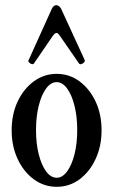

<svg xmlns="http://www.w3.org/2000/svg" viewBox="-20 -710 437 741"><path d="M199 11Q150 11 110.5 -18Q71 -47 48 -96.5Q25 -146 25 -207Q25 -269 48 -318Q71 -367 110.5 -396Q150 -425 199 -425Q248 -425 287 -396Q326 -367 349 -318Q372 -269 372 -207Q372 -146 349 -96.5Q326 -47 287 -18Q248 11 199 11ZM199 -24Q221 -24 239 -48.5Q257 -73 267.5 -114.5Q278 -156 278 -208Q278 -260 267.5 -302Q257 -344 239 -368.5Q221 -393 199 -393Q176 -393 158 -368.5Q140 -344 129.5 -302Q119 -260 119 -208Q119 -156 129.5 -114.5Q140 -73 158 -48.5Q176 -24 199 -24ZM111 -465Q106 -459 96.5 -465.5Q87 -472 90 -477L180 -676Q187 -690 197 -690Q208 -690 216 -676L307 -478Q309 -471 299 -465Q289 -459 285 -465L213 -569Q204 -583 198 -583Q192 -583 182 -569Z"/></svg>

Font: Junicode Two Beta Condensed Medium
Style: Regular
Weight: 500
Width: 3
Designer: Peter S. Baker
Foundry: Briery Creek Software
Version: Version 1.053; ttfautohint (v1.8.4)